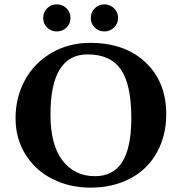

<svg xmlns="http://www.w3.org/2000/svg" viewBox="-20 -856 839 886"><path d="M383.8 -605C454.4 -605 505.8 -581.8 537.8 -535.4C569.9 -489 585.9 -413.9 585.9 -310.1C585.9 -220.2 572.1 -153.2 544.4 -109.1C516.8 -65 474.6 -43 418 -43C355.5 -43 305.7 -67.1 268.6 -115.2C231.4 -163.4 212.9 -234 212.9 -327.1C212.9 -512.4 269.9 -605 383.8 -605ZM747.1 -329.1C747.1 -428.4 715.3 -508.1 651.6 -568.1C588 -628.2 503.1 -658.2 397 -658.2C330.6 -658.2 270.9 -642.8 218 -612.1C165.1 -581.3 124.2 -539.5 95.2 -486.6C66.2 -433.7 51.8 -374.8 51.8 -310.1C51.8 -248.5 66.7 -193.4 96.7 -144.5C126.6 -95.7 168 -57.8 220.7 -30.8C273.4 -3.7 332.5 9.8 397.9 9.8C450.7 9.8 498.9 1.5 542.5 -15.1C586.1 -31.7 622.9 -54.9 652.8 -84.5C682.8 -114.1 706 -149.8 722.4 -191.7C738.9 -233.5 747.1 -279.3 747.1 -329.1ZM398.9 -772.9C398.9 -755.7 405 -741 417.2 -729C429.4 -717 444.3 -710.9 461.9 -710.9C479.2 -710.9 494 -717 506.3 -729.2C518.7 -741.5 524.9 -756 524.9 -772.9C524.9 -790.5 518.7 -805.4 506.3 -817.6C494 -829.8 479.2 -835.9 461.9 -835.9C444.3 -835.9 429.4 -829.8 417.2 -817.6C405 -805.4 398.9 -790.5 398.9 -772.9ZM179.2 -772.9C179.2 -755.7 185.3 -741 197.5 -729C209.7 -717 224.6 -710.9 242.2 -710.9C259.8 -710.9 274.7 -717 286.9 -729C299.1 -741 305.2 -755.7 305.2 -772.9C305.2 -790.5 299.1 -805.4 286.9 -817.6C274.7 -829.8 259.8 -835.9 242.2 -835.9C224.6 -835.9 209.7 -829.8 197.5 -817.6C185.3 -805.4 179.2 -790.5 179.2 -772.9Z"/></svg>

Font: Linux Biolinum G
Style: Bold
Weight: 700
Designer: Philipp H. Poll
Foundry: Philipp H. Poll
Version: Version 1.1.0